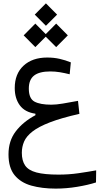

<svg xmlns="http://www.w3.org/2000/svg" viewBox="-20 -798 626 1125"><path d="M306.6 307.1Q226.1 307.1 163.6 289.6Q101.1 272 65.4 228.3Q29.8 184.6 29.8 106.4Q29.8 27.3 72.3 -28.3Q114.7 -84 187.5 -123V-131.8Q125.5 -140.6 95.9 -181.2Q66.4 -221.7 66.4 -282.2Q66.4 -365.2 117.9 -413.1Q169.4 -460.9 256.8 -460.9Q295.9 -460.9 329.8 -453.1Q363.8 -445.3 395 -432.6L388.2 -362.8Q358.9 -370.1 331.1 -374.8Q303.2 -379.4 274.4 -379.4Q210.9 -379.4 179.9 -355.5Q148.9 -331.5 148.9 -278.8Q148.9 -220.2 182.4 -202.4Q215.8 -184.6 280.8 -184.6Q309.6 -184.6 348.1 -191.2Q386.7 -197.8 437 -207L445.3 -130.9Q339.4 -106.9 272.9 -81.3Q206.5 -55.7 170.7 -27.8Q134.8 0 121.3 31.2Q107.9 62.5 107.9 97.2Q107.9 143.6 127.4 171.9Q147 200.2 193.8 212.6Q240.7 225.1 322.8 225.1Q383.8 225.1 439.2 217Q494.6 209 543.5 200.2L542.5 271Q495.6 286.1 432.1 296.6Q368.7 307.1 306.6 307.1ZM309.1 -522 248 -583 187 -522 118.7 -590.8 187 -659.7 248 -598.1 309.1 -659.7 377.4 -590.8ZM249 -647 183.6 -712.4 249 -778.3 314.5 -712.4Z"/></svg>

Font: Cascadia Code NF SemiLight
Style: Regular
Weight: 350
Monospace: yes
Designer: Aaron Bell
Foundry: Saja Typeworks
Version: Version 2404.023; ttfautohint (v1.8.4)